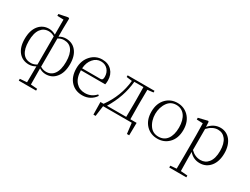

<svg xmlns="http://www.w3.org/2000/svg" viewBox="-79 -1504 3247 2495"><g transform="rotate(30 1544.5 -257.0)"><path d="M510 260V233L412 225C411 141 410 61 410 -16C441 4 475 14 510 14C572 14 622 -9 660 -56C701 -105 721 -172 721 -258C721 -343 701 -409 660 -456C623 -499 573 -521 510 -521C474 -521 441 -511 411 -492V-613L414 -765L398 -774L263 -747V-720L357 -717V-492C325 -511 292 -521 257 -521C195 -521 145 -498 106 -452C65 -403 45 -335 45 -249C45 -164 65 -98 106 -51C144 -8 194 14 257 14C291 14 324 4 356 -15C356 58 355 138 354 225L250 233V260ZM269 -16C218 -16 178 -34 150 -71C120 -111 105 -170 105 -249C105 -330 120 -391 150 -432C179 -471 218 -491 269 -491C299 -491 328 -482 356 -465V-42C328 -25 299 -16 269 -16ZM498 -16C467 -16 438 -25 411 -42V-465C438 -482 467 -491 498 -491C549 -491 589 -473 616 -436C646 -396 661 -337 661 -258C661 -177 646 -116 616 -75C588 -36 549 -16 498 -16Z M1058 14C1099 14 1136 5 1169 -13C1202 -31 1229 -56 1250 -88L1234 -101C1191 -53 1138 -29 1073 -29C1018 -29 974 -47 940 -84C902 -125 883 -183 882 -260H1247C1251 -275 1253 -295 1253 -320C1253 -379 1235 -427 1200 -464C1164 -502 1116 -521 1055 -521C990 -521 935 -497 890 -449C842 -398 818 -333 818 -254C818 -168 842 -101 889 -53C933 -8 989 14 1058 14ZM883 -290C887 -350 905 -399 938 -436C969 -473 1008 -491 1053 -491C1096 -491 1130 -476 1157 -446C1182 -417 1194 -382 1194 -340C1194 -305 1184 -290 1156 -290Z M1344 158 1365 0H1795L1814 158H1848L1851 -30H1757C1756 -103 1755 -169 1755 -226V-282C1755 -335 1756 -399 1757 -472L1844 -482V-507H1441V-482L1525 -471C1509 -311 1452 -164 1355 -30H1308L1311 158ZM1406 -30C1494 -175 1545 -324 1558 -477H1695C1696 -404 1697 -339 1697 -282V-226C1697 -169 1696 -103 1695 -30Z M2018 -52C2063 -8 2118 14 2184 14C2250 14 2305 -8 2349 -51C2399 -100 2424 -167 2424 -253C2424 -338 2399 -405 2349 -455C2304 -499 2249 -521 2184 -521C2119 -521 2064 -499 2019 -455C1969 -405 1944 -338 1944 -253C1944 -168 1969 -101 2018 -52ZM2056 -77C1983 -174 1984 -330 2056 -428C2087 -470 2130 -491 2184 -491C2292 -491 2359 -401 2359 -252C2359 -177 2343 -119 2312 -77C2281 -36 2238 -16 2184 -16C2130 -16 2087 -36 2056 -77Z M2764 260V233L2662 225C2660 166 2659 102 2659 32V-61C2702 -11 2755 14 2820 14C2885 14 2937 -11 2977 -60C3017 -109 3037 -176 3037 -259C3037 -416 2953 -521 2830 -521C2763 -521 2706 -492 2658 -435L2654 -511L2641 -518L2506 -485V-459L2598 -455C2600 -405 2601 -346 2601 -278V33C2601 82 2600 146 2599 225L2508 233V260ZM2808 -26C2753 -26 2704 -48 2661 -91V-407C2710 -458 2760 -483 2812 -483C2861 -483 2899 -464 2928 -426C2958 -386 2973 -329 2973 -256C2973 -179 2957 -120 2924 -80C2895 -44 2856 -26 2808 -26Z"/></g></svg>

Font: AllPunType ExtraLight
Style: Regular
Weight: 280
Version: 1.0